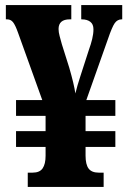

<svg xmlns="http://www.w3.org/2000/svg" viewBox="-20 -734 506 754"><path d="M89 0V-56H108Q136 -56 147.5 -73Q159 -90 159 -122V-157H43V-219H159V-279H43V-341H146L51 -605Q40 -636 31 -647Q22 -658 8 -658H3V-714H260V-658H254Q210 -658 210 -620Q210 -608 214 -593Q218 -578 223 -560L252 -468Q261 -437 267 -412Q273 -387 276 -367Q280 -383 284.5 -399Q289 -415 296 -436L329 -538Q337 -560 342 -580.5Q347 -601 347 -619Q347 -639 334.5 -648.5Q322 -658 301 -658H299V-714H460V-658H458Q441 -658 430.5 -643Q420 -628 404 -581L319 -341H433V-279H316V-219H433V-157H316V-123Q316 -88 328 -72Q340 -56 368 -56H387V0Z"/></svg>

Font: Noto Serif Tamil ExtraCondensed Black
Style: Regular
Weight: 900
Width: 2
Designer: Indian Type Foundry, Tom Grace, and the Monotype Design Team
Foundry: Monotype Imaging Inc.
Version: Version 2.004; ttfautohint (v1.8.4.7-5d5b)